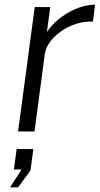

<svg xmlns="http://www.w3.org/2000/svg" viewBox="-20 -560 425 818"><path d="M127 0 171 -331C181 -399 278 -473 376 -468L385 -540C313 -540 225 -491 180 -424L194 -530H128L57 0ZM57 238 110 166 122 75H51L39 162H72L23 238Z"/></svg>

Font: Cheyenne Sans Light
Style: Italic
Weight: 300
Italic angle: -8.13011°
Designer: The Public Sans project authors (U.S. Web Design System), Libre Franklin designed by Pablo Impallari and Rodrigo Fuenzal
Foundry: The Cheyenne Sans Project Authors
Version: Version 2.007